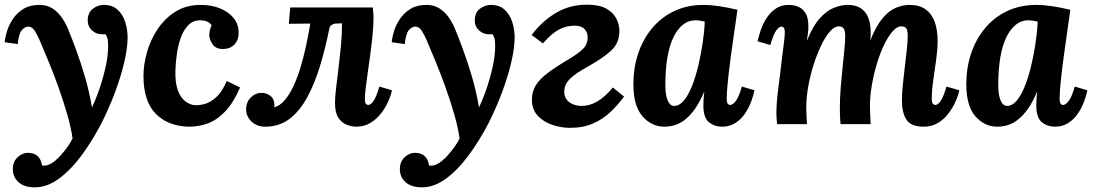

<svg xmlns="http://www.w3.org/2000/svg" viewBox="-27 -532 4686 823"><path d="M123 271Q77 271 52.5 249Q28 227 28 193Q28 161 48.5 142Q69 123 92 123Q145 123 153 177Q155 178 158 178Q161 178 163 178Q180 178 198.5 165Q217 152 234 133Q251 114 264.5 94.5Q278 75 284 61Q277 13 261 -42.5Q245 -98 224.5 -155.5Q204 -213 182 -266.5Q160 -320 141 -364Q134 -380 122.5 -399Q111 -418 94 -418Q81 -418 67.5 -404Q54 -390 49 -343L-7 -351Q-5 -373 3.5 -400Q12 -427 29.5 -452.5Q47 -478 74.5 -494.5Q102 -511 142 -511Q175 -511 198.5 -495.5Q222 -480 238.5 -456Q255 -432 265 -407Q279 -373 299 -319Q319 -265 337.5 -201.5Q356 -138 367 -73H368Q389 -119 403 -162Q417 -205 425.5 -244Q434 -283 436 -316Q437 -327 436 -350.5Q435 -374 424 -386Q420 -385 417 -385Q414 -385 410 -385Q385 -385 367 -402Q349 -419 349 -443Q349 -478 371 -494.5Q393 -511 418 -511Q455 -511 477.5 -490Q500 -469 510 -437Q520 -405 520 -371Q520 -328 506 -267Q492 -206 466.5 -137.5Q441 -69 407 -2Q369 71 323 133.5Q277 196 226 233.5Q175 271 123 271Z M834 -511Q880 -511 916.5 -496Q953 -481 974.5 -454.5Q996 -428 996 -391Q996 -361 978.5 -342Q961 -323 932 -322Q898 -321 884 -342.5Q870 -364 870 -381Q870 -390 872.5 -401.5Q875 -413 880 -423Q876 -432 863 -438.5Q850 -445 832 -445Q800 -445 779.5 -423.5Q759 -402 747.5 -369Q736 -336 731 -299.5Q726 -263 725 -233Q723 -179 735 -146Q747 -113 767 -98Q787 -83 808 -81Q827 -80 851 -86.5Q875 -93 900 -115.5Q925 -138 945 -185L1002 -157Q974 -92 939 -55Q904 -18 865 -3.5Q826 11 784 11Q696 10 642 -43Q588 -96 588 -207Q588 -255 603 -308Q618 -361 648.5 -407Q679 -453 725 -482Q771 -511 834 -511Z M1111 11Q1074 11 1051 -11Q1028 -33 1028 -64Q1028 -94 1048 -114Q1068 -134 1092 -134Q1117 -134 1133 -120.5Q1149 -107 1149 -84Q1149 -81 1149 -78Q1149 -75 1148 -72Q1172 -78 1192.5 -101.5Q1213 -125 1230 -161Q1247 -197 1260.5 -241Q1274 -285 1284.5 -333.5Q1295 -382 1303 -431L1211 -430L1217 -500H1571Q1573 -479 1573.5 -470.5Q1574 -462 1574 -452Q1574 -426 1570.5 -388Q1567 -350 1561.5 -308Q1556 -266 1550 -225.5Q1544 -185 1540.5 -154Q1537 -123 1537 -108Q1537 -92 1541.5 -87Q1546 -82 1551 -82Q1562 -82 1574 -99Q1586 -116 1599 -161L1653 -145Q1649 -124 1637 -97Q1625 -70 1606 -45.5Q1587 -21 1560.5 -5Q1534 11 1501 11Q1480 11 1458.5 2.5Q1437 -6 1423 -28Q1409 -50 1409 -90Q1409 -116 1413.5 -153.5Q1418 -191 1423.5 -236Q1429 -281 1434 -331Q1439 -381 1439 -432L1411 -431Q1403 -430 1395 -425.5Q1387 -421 1385 -411Q1368 -326 1345 -250Q1322 -174 1290 -115Q1258 -56 1214 -22.5Q1170 11 1111 11Z M1782 271Q1736 271 1711.5 249Q1687 227 1687 193Q1687 161 1707.5 142Q1728 123 1751 123Q1804 123 1812 177Q1814 178 1817 178Q1820 178 1822 178Q1839 178 1857.5 165Q1876 152 1893 133Q1910 114 1923.5 94.5Q1937 75 1943 61Q1936 13 1920 -42.5Q1904 -98 1883.5 -155.5Q1863 -213 1841 -266.5Q1819 -320 1800 -364Q1793 -380 1781.5 -399Q1770 -418 1753 -418Q1740 -418 1726.5 -404Q1713 -390 1708 -343L1652 -351Q1654 -373 1662.5 -400Q1671 -427 1688.5 -452.5Q1706 -478 1733.5 -494.5Q1761 -511 1801 -511Q1834 -511 1857.5 -495.5Q1881 -480 1897.5 -456Q1914 -432 1924 -407Q1938 -373 1958 -319Q1978 -265 1996.5 -201.5Q2015 -138 2026 -73H2027Q2048 -119 2062 -162Q2076 -205 2084.5 -244Q2093 -283 2095 -316Q2096 -327 2095 -350.5Q2094 -374 2083 -386Q2079 -385 2076 -385Q2073 -385 2069 -385Q2044 -385 2026 -402Q2008 -419 2008 -443Q2008 -478 2030 -494.5Q2052 -511 2077 -511Q2114 -511 2136.5 -490Q2159 -469 2169 -437Q2179 -405 2179 -371Q2179 -328 2165 -267Q2151 -206 2125.5 -137.5Q2100 -69 2066 -2Q2028 71 1982 133.5Q1936 196 1885 233.5Q1834 271 1782 271Z M2416 16Q2379 16 2341 3.5Q2303 -9 2278 -36Q2253 -63 2253 -105Q2253 -139 2269.5 -166Q2286 -193 2322 -220Q2358 -247 2414 -280Q2449 -301 2470 -320.5Q2491 -340 2492 -369Q2493 -392 2479 -407Q2465 -422 2437 -422Q2411 -422 2387.5 -413.5Q2364 -405 2343 -388Q2322 -371 2300 -346L2252 -382Q2296 -441 2355.5 -476.5Q2415 -512 2489 -512Q2541 -512 2571 -495.5Q2601 -479 2614.5 -453Q2628 -427 2628 -399Q2628 -347 2591.5 -314Q2555 -281 2490 -245Q2441 -218 2417.5 -195.5Q2394 -173 2392 -146Q2390 -120 2402 -105Q2414 -90 2432 -84Q2450 -78 2467 -78Q2535 -78 2600 -157L2648 -118Q2623 -84 2591.5 -53.5Q2560 -23 2517 -3.5Q2474 16 2416 16Z M2990 -511Q3018 -511 3055.5 -505.5Q3093 -500 3134 -490Q3129 -453 3121 -399Q3113 -345 3105.5 -288.5Q3098 -232 3093 -184.5Q3088 -137 3088 -111Q3088 -93 3092.5 -87.5Q3097 -82 3102 -82Q3114 -82 3127 -99Q3140 -116 3153 -161L3207 -145Q3203 -124 3193 -97Q3183 -70 3166.5 -45.5Q3150 -21 3125.5 -5Q3101 11 3068 11Q3036 11 3012 -8Q2988 -27 2988 -80Q2988 -93 2989 -109Q2990 -125 2992 -138H2991Q2973 -95 2952.5 -66Q2932 -37 2910.5 -20Q2889 -3 2866.5 4Q2844 11 2821 11Q2766 11 2727 -33.5Q2688 -78 2688 -171Q2688 -240 2708 -301Q2728 -362 2767 -409.5Q2806 -457 2862 -484Q2918 -511 2990 -511ZM2953 -445Q2925 -445 2901.5 -427Q2878 -409 2860.5 -374Q2843 -339 2834 -287Q2825 -235 2825 -166Q2825 -125 2835 -101.5Q2845 -78 2863 -78Q2885 -78 2904 -100.5Q2923 -123 2938.5 -161.5Q2954 -200 2965.5 -247.5Q2977 -295 2984.5 -344.5Q2992 -394 2994 -439Q2989 -441 2976.5 -443Q2964 -445 2953 -445Z M3933 11Q3878 11 3858.5 -19Q3839 -49 3839 -102Q3839 -132 3843 -169.5Q3847 -207 3851.5 -246Q3856 -285 3860 -319.5Q3864 -354 3864 -377Q3864 -392 3861.5 -401.5Q3859 -411 3853 -415Q3847 -419 3836 -419Q3818 -419 3799 -397.5Q3780 -376 3762.5 -339.5Q3745 -303 3731.5 -258Q3718 -213 3710 -166Q3702 -119 3702 -77Q3702 -64 3703 -41.5Q3704 -19 3705 0H3576Q3574 -21 3573.5 -39.5Q3573 -58 3573 -67Q3573 -110 3576.5 -154.5Q3580 -199 3584.5 -241.5Q3589 -284 3592.5 -319Q3596 -354 3596 -377Q3596 -400 3589.5 -409.5Q3583 -419 3568 -419Q3550 -419 3530.5 -397Q3511 -375 3493 -337.5Q3475 -300 3460.5 -254.5Q3446 -209 3437.5 -161.5Q3429 -114 3429 -72Q3429 -59 3430 -35.5Q3431 -12 3432 0H3304Q3302 -21 3301.5 -29.5Q3301 -38 3301 -48Q3301 -68 3303 -94.5Q3305 -121 3309 -152.5Q3313 -184 3317 -215Q3320 -244 3323.5 -271Q3327 -298 3330 -322Q3333 -346 3335 -364Q3337 -382 3337 -392Q3337 -409 3332.5 -413.5Q3328 -418 3323 -418Q3312 -418 3300 -401Q3288 -384 3275 -339L3220 -355Q3225 -376 3234 -403Q3243 -430 3259 -454.5Q3275 -479 3298 -495Q3321 -511 3354 -511Q3376 -511 3395 -503Q3414 -495 3426 -475.5Q3438 -456 3438 -420Q3438 -401 3436 -389Q3434 -377 3432 -360H3433Q3457 -420 3486.5 -453Q3516 -486 3547.5 -498.5Q3579 -511 3607 -511Q3640 -511 3661.5 -497.5Q3683 -484 3694 -458Q3705 -432 3705 -396Q3705 -388 3705 -379Q3705 -370 3703 -360H3704Q3728 -420 3755.5 -453Q3783 -486 3813 -498.5Q3843 -511 3871 -511Q3914 -511 3940.5 -492Q3967 -473 3979.5 -438.5Q3992 -404 3992 -357Q3992 -321 3986 -277Q3980 -233 3973.5 -189Q3967 -145 3967 -108Q3967 -92 3972 -87Q3977 -82 3982 -82Q3993 -82 4005 -99Q4017 -116 4030 -161L4085 -145Q4081 -124 4069 -97Q4057 -70 4038.5 -45.5Q4020 -21 3993.5 -5Q3967 11 3933 11Z M4417 -511Q4445 -511 4482.5 -505.5Q4520 -500 4561 -490Q4556 -453 4548 -399Q4540 -345 4532.5 -288.5Q4525 -232 4520 -184.5Q4515 -137 4515 -111Q4515 -93 4519.5 -87.5Q4524 -82 4529 -82Q4541 -82 4554 -99Q4567 -116 4580 -161L4634 -145Q4630 -124 4620 -97Q4610 -70 4593.5 -45.5Q4577 -21 4552.5 -5Q4528 11 4495 11Q4463 11 4439 -8Q4415 -27 4415 -80Q4415 -93 4416 -109Q4417 -125 4419 -138H4418Q4400 -95 4379.5 -66Q4359 -37 4337.5 -20Q4316 -3 4293.5 4Q4271 11 4248 11Q4193 11 4154 -33.5Q4115 -78 4115 -171Q4115 -240 4135 -301Q4155 -362 4194 -409.5Q4233 -457 4289 -484Q4345 -511 4417 -511ZM4380 -445Q4352 -445 4328.5 -427Q4305 -409 4287.5 -374Q4270 -339 4261 -287Q4252 -235 4252 -166Q4252 -125 4262 -101.5Q4272 -78 4290 -78Q4312 -78 4331 -100.5Q4350 -123 4365.5 -161.5Q4381 -200 4392.5 -247.5Q4404 -295 4411.5 -344.5Q4419 -394 4421 -439Q4416 -441 4403.5 -443Q4391 -445 4380 -445Z"/></svg>

Font: Lora
Style: Bold Italic
Weight: 700
Italic angle: -3°
Designer: Olga Karpushina, Alexei Vanyashin (Cyrillic)
Foundry: Cyreal
Version: Version 3.004